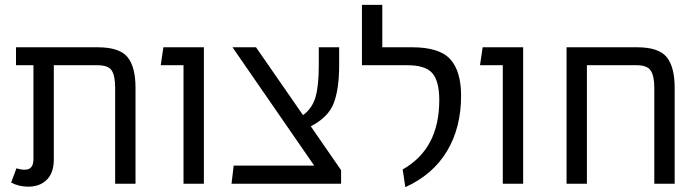

<svg xmlns="http://www.w3.org/2000/svg" viewBox="-20 -758 2885 792"><path d="M382 -563Q473 -563 506 -522.5Q539 -482 539 -396V0H455V-395Q455 -445 441 -467Q427 -489 381 -489H202V-100Q202 -46 173.5 -17Q145 12 96 12Q58 12 26 -5L48 -64Q64 -58 83 -58Q118 -58 118 -102V-489H46V-563Z M737 0V-489H643L654 -563H821V0Z M1262 -237 1387 -56V0H935L944 -75H1276L939 -563H1036L1230 -283Q1269 -312 1282 -359Q1295 -406 1295 -489V-563H1379V-489Q1379 -390 1356.5 -332Q1334 -274 1262 -237Z M1652 14 1641 -59Q1792 -144 1792 -345Q1792 -423 1763.5 -456Q1735 -489 1660 -489H1473V-738H1557V-563H1680Q1793 -563 1837.5 -513.5Q1882 -464 1882 -363Q1882 -231 1823.5 -134Q1765 -37 1652 14Z M2054 0V-489H1960L1971 -563H2138V0Z M2608 -563Q2697 -563 2730 -522.5Q2763 -482 2763 -396V0H2679V-395Q2679 -444 2664.5 -466.5Q2650 -489 2606 -489H2401V0H2317V-563Z"/></svg>

Font: FiraGO Book
Style: Regular
Weight: 350
Designer: bBox Type
Foundry: bBox Type GmbH
Version: Version 1.001;PS 001.001;hotconv 1.0.88;makeotf.lib2.5.64775